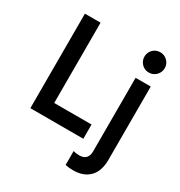

<svg xmlns="http://www.w3.org/2000/svg" viewBox="-217 -900 1190 1266"><g transform="rotate(30 378.0 -267.0)"><path d="M76.2 -719.7H195.3V-108.4H479.5V0H76.2ZM464.8 208V101.6Q481.9 108.4 511.7 108.4Q543.9 108.4 560.5 90.6Q577.1 72.8 577.1 40V-520.5H692.4V41Q692.4 91.8 674.3 130.6Q656.2 169.4 618.7 191.7Q581.1 213.9 525.4 213.9Q492.7 213.9 464.8 208ZM557.6 -670.9Q557.6 -692.4 567.9 -710Q578.1 -727.5 595.7 -737.8Q613.3 -748 634.8 -748Q655.8 -748 673.3 -737.8Q690.9 -727.5 701.4 -710Q711.9 -692.4 711.9 -670.9Q711.9 -649.9 701.4 -632.3Q690.9 -614.7 673.3 -604.2Q655.8 -593.8 634.8 -593.8Q613.3 -593.8 595.7 -604.2Q578.1 -614.7 567.9 -632.3Q557.6 -649.9 557.6 -670.9Z"/></g></svg>

Font: Reddit Sans Chocolate SemiBold
Style: Regular
Weight: 600
Designer: Stephen Hutchings
Foundry: Reddit
Version: Version 1.011